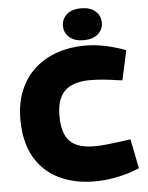

<svg xmlns="http://www.w3.org/2000/svg" viewBox="-60 -957 779 1014"><g transform="rotate(-5 329.0 -449.5)"><path d="M402 9Q295 9 213 -30.5Q131 -70 84.5 -150Q38 -230 38 -351Q38 -439 66.5 -506Q95 -573 146 -618.5Q197 -664 264.5 -687Q332 -710 410 -710Q464 -710 517 -699Q570 -688 618 -670L627 -667L593 -510L568 -513Q528 -519 492.5 -522.5Q457 -526 421 -526Q365 -526 325.5 -508.5Q286 -491 265.5 -453Q245 -415 245 -352Q245 -287 264 -248.5Q283 -210 320.5 -193Q358 -176 415 -176Q446 -176 483.5 -180Q521 -184 565 -190L608 -196L639 -40L622 -33Q571 -13 513.5 -2Q456 9 402 9ZM408 -739Q359 -739 332 -763Q305 -787 305 -823Q305 -860 332 -884Q359 -908 408 -908Q457 -908 484 -884Q511 -860 511 -823Q511 -787 484 -763Q457 -739 408 -739Z"/></g></svg>

Font: REM ExtraBold
Style: Regular
Weight: 800
Designer: Octavio Pardo
Foundry: Ashler Design
Version: Version 1.005;gftools[0.9.28]